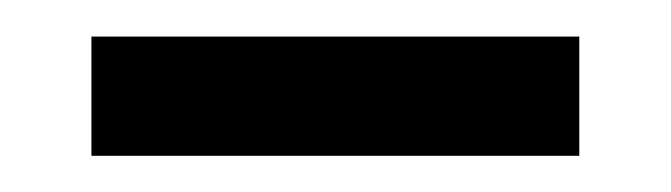

<svg xmlns="http://www.w3.org/2000/svg" viewBox="-20 -434 367 105"><path d="M30 -348.8V-414H296.8V-348.8Z"/></svg>

Font: Big Shoulders Stencil Display SC Thin
Style: Regular
Weight: 100
Designer: Patric King
Foundry: XO Type Co
Version: Version 2.001